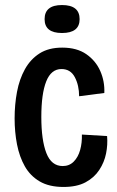

<svg xmlns="http://www.w3.org/2000/svg" viewBox="-20 -730 463 762"><path d="M232 12Q175 12 137.5 -10Q100 -32 78.5 -70Q57 -108 47.5 -157Q38 -206 38 -260Q38 -315 47.5 -365.5Q57 -416 79 -455.5Q101 -495 137 -518Q173 -541 227 -541Q285 -541 322.5 -515Q360 -489 378 -448Q396 -407 394 -361L294 -348Q294 -391 277 -423.5Q260 -456 224 -456Q183 -456 163.5 -407Q144 -358 144 -266Q144 -174 164 -122.5Q184 -71 229 -71Q255 -71 272.5 -88.5Q290 -106 298 -134.5Q306 -163 305 -196L405 -190Q408 -156 401 -121Q394 -86 374 -55.5Q354 -25 319.5 -6.5Q285 12 232 12ZM226 -599Q157 -599 157 -654Q157 -710 226 -710Q296 -710 296 -654Q296 -599 226 -599Z"/></svg>

Font: Bricolage Grotesque 12pt Condensed Medium
Style: Regular
Weight: 500
Width: 3
Designer: Mathieu Triay
Foundry: Atelier Triay
Version: Version 1.001; ttfautohint (v1.8.4.7-5d5b);gftools[0.9.33.de